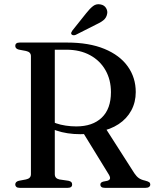

<svg xmlns="http://www.w3.org/2000/svg" viewBox="-20 -905 744 925"><path d="M634 -461.5Q634 -412.5 612.5 -372.8Q591 -333 551.5 -307Q512 -281 458.5 -271Q442.5 -268 428 -265.2Q413.5 -262.5 399 -260.5Q384.5 -258.5 367 -258.5Q335 -258.5 305.8 -263Q276.5 -267.5 251.8 -276Q227 -284.5 209.5 -296.5L213.5 -329.5Q228.5 -318.5 250 -311Q271.5 -303.5 296.8 -299.8Q322 -296 347.5 -296Q426 -296 470.2 -338.2Q514.5 -380.5 514.5 -461Q514.5 -520.5 488.2 -566.8Q462 -613 413.8 -639.2Q365.5 -665.5 300 -665.5H244V-66Q244 -55.5 249.5 -49.2Q255 -43 266 -40.5L310.5 -34Q320.5 -31.5 324 -27.2Q327.5 -23 327.5 -16Q327.5 0 306 0H75Q64 0 58.8 -4.5Q53.5 -9 53.5 -16Q53.5 -29.5 70.5 -34L105 -40.5Q117 -43 123 -49.2Q129 -55.5 129 -66V-634.5Q129 -644.5 123 -650.8Q117 -657 105 -659.5L70.5 -666Q53.5 -670.5 53.5 -684Q53.5 -691.5 58.8 -695.8Q64 -700 75 -700H303Q409 -700 483 -669.5Q557 -639 595.5 -585Q634 -531 634 -461.5ZM375 -274.5 488 -288 627.5 -70Q637.5 -55 648.8 -47Q660 -39 678.5 -35Q694 -31 699 -27Q704 -23 704 -16Q704 -9 698.2 -4.5Q692.5 0 681 0H485.5Q463.5 0 463.5 -16Q463.5 -21 466.8 -24.5Q470 -28 477 -30L497 -34Q508.5 -37.5 510 -44.8Q511.5 -52 504 -64.5ZM395 -841Q412.5 -863.5 428.5 -875.8Q444.5 -888 465 -883.5Q483 -880 491.2 -865.8Q499.5 -851.5 496 -837.5Q492.5 -819 478.2 -807.5Q464 -796 441.5 -786L344.5 -737Q339.5 -735 334 -735.2Q328.5 -735.5 325 -739Q321.5 -743 323.2 -747.8Q325 -752.5 328 -757Z"/></svg>

Font: Fraunces 36pt
Style: Regular
Weight: 400
Version: Version 1.000;[b76b70a41]